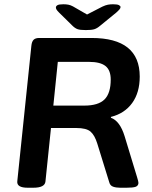

<svg xmlns="http://www.w3.org/2000/svg" viewBox="-20 -878 711 900"><path d="M110 2Q58 2 61 -28L127 -663Q129 -683 137.5 -691.5Q146 -700 164 -700H409Q635 -700 635 -519Q635 -444 599.5 -395Q564 -346 500 -330V-326Q542 -311 564 -240L623 -46Q629 -27 629 -20Q628 -7 616 -2.5Q604 2 573 2H543Q524 2 510 -3Q496 -8 492 -24L436 -205Q424 -244 404.5 -261Q385 -278 337 -278H219L193 -27Q190 2 136 2ZM230 -383H375Q441 -383 470 -412Q499 -441 499 -505Q499 -549 474.5 -568.5Q450 -588 397 -588H251ZM510 -858Q530 -858 537.5 -854Q545 -850 545 -845Q545 -840 540.5 -834.5Q536 -829 525 -819L449 -757Q435 -745 422 -741Q409 -737 382 -737Q355 -737 343 -741.5Q331 -746 319 -758L257 -819Q247 -829 244.5 -834Q242 -839 242 -843Q242 -849 249 -853.5Q256 -858 277 -858Q290 -858 300.5 -856Q311 -854 322 -848L388 -810L460 -847Q475 -854 486 -856Q497 -858 510 -858Z"/></svg>

Font: Asap Semi Expanded Semi Expanded SemiBold
Style: Italic
Weight: 600
Width: 6
Italic angle: -6°
Designer: Pablo Cosgaya
Foundry: Omnibus-Type
Version: Version 3.001; ttfautohint (v1.8.4.7-5d5b)